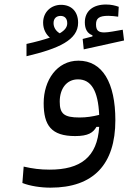

<svg xmlns="http://www.w3.org/2000/svg" viewBox="-20 -615 626 863"><path d="M207 228.5C400.9 228.5 498.5 123 498.5 -74.7C498.5 -242.7 440.9 -342.3 332.5 -342.3C235.8 -342.3 176.3 -253.9 176.3 -151.4C176.3 -51.8 210 -3.4 317.9 -3.4C377 -3.4 398.9 -19 413.6 -44.9H425.8C417.5 91.8 341.3 147.5 203.6 147.5C160.6 147.5 127 143.1 86.4 133.8L80.6 207.5C115.2 221.2 163.1 228.5 207 228.5ZM99.1 -362.3C244.1 -396.5 331.1 -435.5 331.1 -512.7C331.1 -564 300.3 -593.3 254.4 -593.3C210.4 -593.3 173.8 -561.5 173.8 -513.2C173.8 -483.9 186.5 -460.9 204.1 -445.8C177.7 -437 143.6 -427.2 99.1 -417.5ZM425.8 -98.6C396 -91.3 369.1 -86.9 337.4 -86.9C267.1 -86.9 248.5 -104 248.5 -158.2C248.5 -215.8 278.8 -258.3 330.6 -258.3C389.6 -258.3 420.9 -207.5 425.8 -98.6ZM356.4 -393.1 537.6 -433.1 531.7 -481.4C503.4 -476.6 467.8 -469.2 449.2 -469.2C422.9 -469.2 411.6 -477.5 411.6 -505.4C411.6 -532.2 424.8 -543.9 466.8 -543.9C480.5 -543.9 496.6 -542 511.2 -540L513.7 -584.5C497.1 -590.3 480 -594.7 456.1 -594.7C399.4 -594.7 361.3 -566.4 361.3 -514.6C361.3 -483.9 373 -464.4 395.5 -456.5V-451.2L351.6 -439.9ZM248.5 -465.3C230 -476.1 220.7 -493.2 220.7 -511.2C220.7 -531.7 232.9 -543.5 252.4 -543.5C270.5 -543.5 282.2 -532.2 282.2 -510.7C282.2 -495.1 274.4 -480.5 248.5 -465.3Z"/></svg>

Font: Cascadia Code SemiLight
Style: Regular
Weight: 350
Monospace: yes
Designer: Aaron Bell
Foundry: Saja Typeworks
Version: Version 2404.023